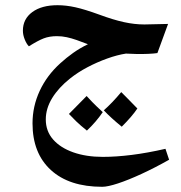

<svg xmlns="http://www.w3.org/2000/svg" viewBox="-20 -430 695 738"><path d="M373 288Q246 288 175.5 223.5Q105 159 105 44Q105 -21 132.5 -80.5Q160 -140 212 -187Q235 -208 261 -226.5Q287 -245 318 -260Q295 -269 275 -276Q255 -283 236.5 -287Q218 -291 199 -291Q170 -291 148 -282.5Q126 -274 91 -252Q82 -261 75 -278.5Q68 -296 68 -312Q68 -357 104 -383.5Q140 -410 201 -410Q234 -410 270 -402Q306 -394 361 -374Q415 -354 456 -345Q497 -336 535 -336L626 -338L585 -226Q572 -224 549.5 -223Q527 -222 504 -222.5Q481 -223 464 -224Q431 -219 392 -205Q353 -191 316 -171.5Q279 -152 249 -128Q205 -93 180.5 -53Q156 -13 156 29Q156 74 184 106Q212 138 261.5 155.5Q311 173 375 173Q426 173 486 165.5Q546 158 616 142L630 184Q575 215 524 238.5Q473 262 433.5 275Q394 288 373 288ZM448 57Q405 22 379 -6Q411 -34 446 -76Q449 -73 464.5 -57.5Q480 -42 508 -13Q498 2 483 19.5Q468 37 448 57ZM314 72Q289 52 272.5 36Q256 20 245 8Q262 -9 279 -26.5Q296 -44 313 -61Q319 -54 334.5 -38Q350 -22 375 1Q362 20 347 37.5Q332 55 314 72Z"/></svg>

Font: Noto Naskh Arabic
Style: Regular
Weight: 400
Designer: Monotype Design Team, David Williams, Mohamad Dakak and Nizar Qandah
Foundry: Monotype Imaging Inc.
Version: Version 2.013